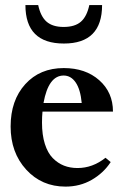

<svg xmlns="http://www.w3.org/2000/svg" viewBox="-20 -709 475 741"><path d="M226.6 -541Q78.1 -541 78.1 -689.5H127.4Q136.7 -645.5 159.9 -625.2Q183.1 -605 225.6 -605Q269 -605 292.2 -625.2Q315.4 -645.5 324.7 -689.5H374Q374 -541 226.6 -541ZM232.9 11.2Q141.1 11.2 81.1 -54.4Q21 -120.1 21 -220.7Q21 -321.8 77.4 -384Q133.8 -446.3 226.1 -446.3Q310.1 -446.3 363 -399.4Q416 -352.5 416 -278.3H144Q142.1 -259.3 142.1 -235.8Q142.1 -188.5 153.1 -153.6Q164.1 -118.7 183.6 -98.9Q203.1 -79.1 226.8 -69.8Q250.5 -60.5 279.3 -60.5Q337.4 -60.5 387.2 -100.1L407.2 -83.5Q379.4 -41 334 -14.9Q288.6 11.2 232.9 11.2ZM225.6 -417.5Q167 -417.5 147.9 -311.5H295.4Q290.5 -363.8 272.2 -390.6Q253.9 -417.5 225.6 -417.5Z"/></svg>

Font: Elstob
Style: Bold
Weight: 700
Designer: Peter S. Baker
Version: Version 1.015